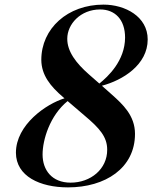

<svg xmlns="http://www.w3.org/2000/svg" viewBox="-20 -806 668 832"><path d="M274.5 6C436.5 6 565 -77.5 565 -226C565 -306 510.5 -355 466 -395L421.5 -434.5C512.5 -458.5 620 -525.5 620 -635C620 -734.5 522 -786 428.5 -786C273 -786 159 -682.5 159 -546.5C159.5 -480.5 198.5 -432 253.5 -385L259.5 -380C181 -356 49 -266 49 -144C49.5 -42 153.5 6 274.5 6ZM164.5 -136.5C164.5 -200 196 -305.5 273 -368L346 -305.5C411.5 -250.5 444.5 -213 444.5 -157.5C445 -73 372.5 -14.5 286 -14.5C204.5 -14.5 164.5 -69.5 164.5 -136.5ZM271.5 -638.5C271.5 -701 328.5 -765 414 -765C477.5 -765 522 -722 522 -643C521.5 -542.5 448 -474 410.5 -444L365.5 -483.5C310 -532 271 -583 271.5 -638.5Z"/></svg>

Font: Beautique Display
Style: Bold
Weight: 700
Italic angle: -12°
Designer: Nhat-Quang Ngo
Version: Version 1.100;Glyphs 3.2.3 (3260)